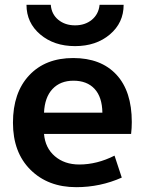

<svg xmlns="http://www.w3.org/2000/svg" viewBox="-20 -773 609 803"><path d="M90.8 -752.9H192.4Q195.3 -713.9 223.6 -690.4Q252 -667 293.9 -667Q335.9 -667 364.3 -690.4Q392.6 -713.9 396.5 -752.9H497.1Q497.1 -677.7 439.5 -628.9Q381.8 -580.1 293.9 -580.1Q206.1 -580.1 148.4 -628.9Q90.8 -677.7 90.8 -752.9ZM164.1 -301.8H408.2Q407.2 -367.2 375.5 -401.4Q343.8 -435.5 287.1 -435.5Q232.4 -435.5 199.7 -400.9Q167 -366.2 164.1 -301.8ZM164.1 -212.9Q168.9 -154.3 209.5 -119.6Q250 -85 311.5 -85Q385.7 -85 459 -122.1L489.3 -30.3Q399.4 9.8 298.8 9.8Q180.7 9.8 107.4 -63Q34.2 -135.7 34.2 -259.8Q34.2 -385.7 102.1 -458Q169.9 -530.3 286.1 -530.3Q402.3 -530.3 466.8 -460.9Q531.2 -391.6 531.2 -262.7Q531.2 -237.3 528.3 -212.9Z"/></svg>

Font: Mgen+ 1c bold
Style: Bold
Weight: 700
Designer: [Source Han Sans]
Ryoko NISHIZUKA  (kana & ideographs); Paul D. Hunt (Latin, Greek & Cyrillic); Wenlong ZHANG  (bopomofo
Version: Version 1.059.20150602